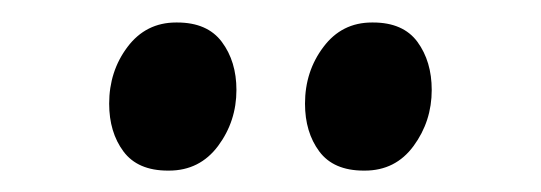

<svg xmlns="http://www.w3.org/2000/svg" viewBox="-20 -750 493 175"><path d="M133 -594.5Q105.5 -594.5 92.5 -612Q79.5 -629.5 79.5 -655.5Q79.5 -685 96.2 -707.2Q113 -729.5 140.5 -729.5H141.5Q169 -729.5 182.2 -711.8Q195.5 -694 195.5 -668Q195.5 -639.5 178.8 -617Q162 -594.5 134 -594.5ZM311.5 -594.5Q284 -594.5 271 -612Q258 -629.5 258 -655.5Q258 -685 274.8 -707.2Q291.5 -729.5 319 -729.5H320Q347.5 -729.5 360.5 -711.8Q373.5 -694 373.5 -668Q373.5 -639.5 357 -617Q340.5 -594.5 312.5 -594.5Z"/></svg>

Font: Merriweather 120pt Medium
Style: Regular
Weight: 500
Version: Version 2.100